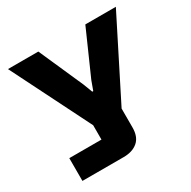

<svg xmlns="http://www.w3.org/2000/svg" viewBox="-157 -689 1002 1008"><g transform="rotate(-30 344.0 -185.0)"><path d="M62 167V29H257V-58L17 -537H201L320 -268L341 -213H347L367 -268L486 -537H671L430 -59V55Q430 112 398 139.5Q366 167 312 167Z"/></g></svg>

Font: Hubot Sans SemiExpanded
Style: Bold
Weight: 700
Width: 6
Designer: Deni Anggara
Foundry: GitHub, Inc., Subsidiary of Microsoft Corporation
Version: Version 2.000